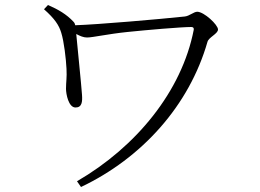

<svg xmlns="http://www.w3.org/2000/svg" viewBox="-20 -724 1040 768"><path d="M172 -704 156 -687C199 -649 216 -623 225 -593C236 -558 244 -489 246 -449C248 -414 244 -396 244 -369C244 -348 254 -294 282 -294C308 -294 310 -317 308 -345C305 -388 290 -533 285 -588C300 -580 314 -574 328 -574C351 -574 411 -588 489 -596C566 -604 705 -616 745 -616C753 -616 756 -612 755 -605C707 -358 524 -136 288 1L304 24C548 -92 737 -302 810 -557C815 -575 852 -589 852 -606C852 -625 796 -677 769 -677C755 -677 738 -660 719 -658C615 -647 372 -626 281 -623C280 -628 278 -633 274 -637C246 -667 213 -686 172 -704Z"/></svg>

Font: Noto Serif KR Light
Style: Regular
Weight: 300
Designer: Ryoko NISHIZUKA 西塚涼子 (kana & ideographs); Frank Grießhammer (Latin, Greek & Cyrillic); Wenlong ZHANG 张文龙 (bopomofo); San
Foundry: Adobe
Version: Version 2.001;hotconv 1.1.0;makeotfexe 2.6.0